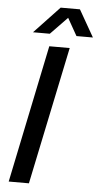

<svg xmlns="http://www.w3.org/2000/svg" viewBox="-62 -974 523 1012"><g transform="rotate(5 200.0 -468.5)"><path d="M24 0 175 -729H283L131 0ZM83 -795 217 -937H319L400 -795H313L261 -887L172 -795Z"/></g></svg>

Font: Mona Sans ExtraLight Medium
Style: Italic
Weight: 500
Italic angle: -11.6951°
Version: Version 2.000